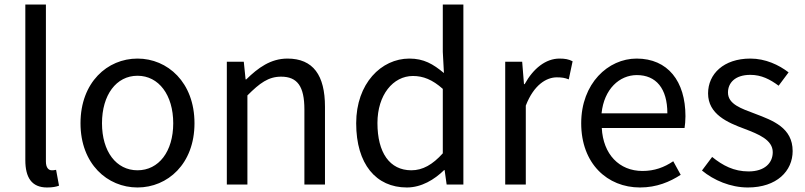

<svg xmlns="http://www.w3.org/2000/svg" viewBox="-20 -816 3561 849"><path d="M188 13C212 13 228 10 241 5L228 -65C218 -63 214 -63 209 -63C195 -63 183 -74 183 -102V-796H92V-108C92 -31 120 13 188 13Z M588 13C721 13 840 -91 840 -271C840 -452 721 -557 588 -557C455 -557 336 -452 336 -271C336 -91 455 13 588 13ZM588 -63C494 -63 431 -146 431 -271C431 -396 494 -481 588 -481C682 -481 746 -396 746 -271C746 -146 682 -63 588 -63Z M983 0H1074V-394C1129 -449 1167 -477 1223 -477C1295 -477 1326 -434 1326 -332V0H1417V-344C1417 -483 1365 -557 1251 -557C1177 -557 1121 -516 1069 -465H1066L1058 -543H983Z M1779 13C1844 13 1901 -22 1944 -64H1946L1955 0H2029V-796H1938V-587L1943 -493C1895 -533 1854 -557 1790 -557C1666 -557 1555 -447 1555 -271C1555 -90 1643 13 1779 13ZM1799 -63C1703 -63 1649 -141 1649 -272C1649 -396 1718 -480 1806 -480C1851 -480 1892 -464 1938 -423V-138C1893 -88 1849 -63 1799 -63Z M2214 0H2305V-349C2341 -442 2397 -474 2442 -474C2464 -474 2477 -472 2495 -465L2512 -545C2495 -554 2478 -557 2454 -557C2393 -557 2338 -513 2300 -444H2297L2289 -543H2214Z M2810 13C2884 13 2942 -12 2990 -43L2957 -103C2917 -76 2874 -60 2821 -60C2718 -60 2647 -134 2641 -250H3007C3009 -263 3011 -282 3011 -302C3011 -457 2933 -557 2795 -557C2669 -557 2550 -447 2550 -271C2550 -92 2666 13 2810 13ZM2640 -315C2651 -422 2719 -484 2796 -484C2881 -484 2931 -425 2931 -315Z M3287 13C3415 13 3485 -60 3485 -148C3485 -251 3398 -283 3319 -313C3258 -336 3199 -355 3199 -407C3199 -449 3230 -485 3298 -485C3347 -485 3385 -465 3423 -437L3467 -496C3424 -529 3365 -557 3298 -557C3180 -557 3111 -489 3111 -403C3111 -311 3197 -274 3273 -246C3333 -223 3397 -198 3397 -143C3397 -96 3362 -58 3290 -58C3225 -58 3176 -84 3129 -122L3084 -62C3136 -19 3210 13 3287 13Z"/></svg>

Font: Noto Sans CJK KR Regular
Style: Regular
Weight: 400
Designer: Ryoko NISHIZUKA (kana & ideographs); Paul D. Hunt (Latin, Greek & Cyrillic); Wenlong ZHANG (bopomofo); Sandoll Communica
Foundry: Adobe Systems Incorporated
Version: Version 1.004;PS 1.004;hotconv 1.0.82;makeotf.lib2.5.63406